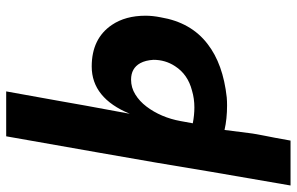

<svg xmlns="http://www.w3.org/2000/svg" viewBox="-204 -542 936 605"><g transform="rotate(-90 263.5 -240.0)"><path d="M122.5 208H-19Q31.5 -82.5 53 -215Q74 -337.5 136 -688H277.5L247 -518.5Q238 -465 207 -298.5Q256.5 -418.5 356 -418.5Q444 -418.5 487 -355Q516 -312 516 -249Q516 -226.5 511 -201.5Q495 -105.5 427 -53.5Q364 -4.5 258.5 7Q246.5 8 233.5 8Q191 8 156 0L146.5 75Q143.5 99 137.5 128Q133 149 122.5 208ZM227 -95Q255 -95 280 -102.5Q331 -115.5 357 -156Q377 -186.5 377 -224Q375.5 -249 366.5 -265.5Q350.5 -294.5 314.5 -294.5Q289.5 -294.5 268 -281.2Q246.5 -268 229.8 -246Q213 -224 201.2 -196.5Q189.5 -169 184 -138.5L177 -100Q203 -95 227 -95Z"/></g></svg>

Font: Lucymar Sans
Style: Bold Italic
Weight: 700
Italic angle: -10°
Foundry: The League of Moveable Type (original font) / Main changes by Cristiano Sobral with portions from Mirco Monsees
Version: Version 2.00;August 30, 2020;FontCreator 13.0.0.2681 64-bit